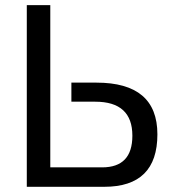

<svg xmlns="http://www.w3.org/2000/svg" viewBox="-20 -718 674 738"><path d="M173.3 -698.2V-74.7H372.6Q488.8 -74.7 488.8 -196.3Q488.8 -327.1 346.2 -327.1H254.4V-400.4H350.6Q585 -400.4 585 -201.7Q585 0 380.9 0H83V-698.2Z"/></svg>

Font: Sansation
Style: Regular
Weight: 400
Designer: Bernd Montag
Version: Version 1.301